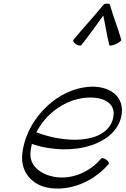

<svg xmlns="http://www.w3.org/2000/svg" viewBox="-20 -1039 705 1078"><path d="M436 -785C480 -839 519 -896 560 -952C572 -896 580 -840 594 -785C595 -781 611 -783 629 -791C647 -799 662 -810 661 -815C643 -881 616 -944 598 -1010C597 -1017 590 -1020 582 -1018C574 -1020 565 -1017 559 -1010C506 -944 446 -881 392 -815C388 -810 394 -799 406 -791C419 -783 432 -781 436 -785ZM590 -118C595 -122 589 -133 577 -142C566 -150 553 -154 548 -149C480 -67 375 -30 285 -46C210 -60 145 -106 151 -182C152 -198 155 -214 159 -231C385 -154 645 -227 664 -404C675 -513 572 -569 450 -548C272 -519 122 -348 105 -174C95 -76 156 -2 250 15C365 36 500 -13 590 -118ZM437 -487C531 -503 623 -476 618 -396C605 -243 383 -221 184 -296C233 -392 329 -469 437 -487Z"/></svg>

Font: Nupuram ExtraLight Oblique
Style: Regular
Weight: 200
Designer: Santhosh Thottingal (santhosh.thottingal@gmail.com)
Foundry: SMC
Version: Version 1.000